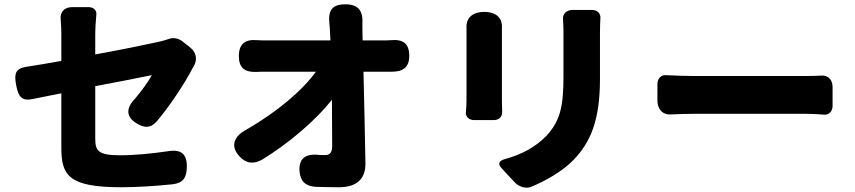

<svg xmlns="http://www.w3.org/2000/svg" viewBox="-20 -822 3960 889"><path d="M552 -448 683 -474C667 -445 639 -405 605 -365C563 -322 562 -280 614 -250C649 -229 676 -228 704 -258C765 -329 836 -437 871 -505C873 -508 875 -512 877 -515C895 -546 889 -580 861 -602L824 -631C805 -646 779 -649 760 -641C746 -636 730 -632 713 -628C668 -618 549 -593 421 -570V-664C421 -688 423 -723 426 -752C429 -773 415 -789 390 -789H343H314C278 -789 257 -766 261 -732C263 -708 264 -682 264 -664V-540C204 -529 149 -520 104 -513C50 -505 45 -480 55 -427C65 -374 81 -352 134 -364C171 -371 216 -381 264 -390V-139C264 -12 295 45 541 45C614 45 707 39 781 31C828 25 844 0 845 -47C847 -108 819 -132 759 -122C684 -111 605 -103 536 -103C434 -103 421 -124 421 -181V-423Z M1325 -490H1443C1379 -402 1263 -304 1123 -223C1066 -194 1044 -148 1087 -100C1118 -65 1153 -60 1194 -83C1318 -159 1441 -264 1517 -360L1518 -145C1518 -117 1508 -104 1486 -104C1476 -104 1465 -104 1453 -105C1394 -111 1362 -87 1367 -28C1371 18 1395 40 1441 43C1476 44 1511 45 1550 45C1634 45 1673 4 1672 -66C1670 -203 1666 -350 1663 -490H1772C1778 -490 1785 -490 1792 -490C1845 -489 1875 -510 1875 -563C1875 -620 1847 -641 1790 -636C1780 -635 1771 -635 1763 -635H1659L1658 -692C1658 -698 1658 -703 1658 -709C1662 -770 1641 -802 1580 -802C1518 -802 1499 -775 1505 -714C1506 -707 1506 -700 1507 -692L1510 -635H1357H1204C1194 -635 1183 -635 1171 -636C1115 -641 1086 -619 1086 -562C1086 -508 1113 -487 1167 -489C1182 -490 1195 -490 1208 -490Z M2335 -8 2364 23C2384 44 2415 52 2437 44C2503 17 2583 -27 2637 -83C2712 -162 2758 -260 2758 -457C2758 -512 2758 -614 2758 -670C2758 -697 2759 -719 2760 -739C2761 -760 2746 -776 2720 -776H2671H2632C2602 -776 2584 -756 2587 -732C2588 -713 2589 -693 2589 -670C2589 -623 2589 -523 2589 -468C2589 -332 2575 -263 2510 -193C2460 -142 2399 -108 2320 -86C2289 -78 2284 -62 2302 -44ZM2304 -528C2304 -597 2304 -665 2304 -690C2304 -691 2304 -692 2304 -693C2307 -743 2272 -767 2222 -767C2172 -767 2137 -742 2140 -692C2140 -691 2140 -690 2140 -690C2140 -639 2140 -422 2140 -358C2140 -340 2139 -319 2137 -301C2136 -282 2151 -266 2175 -266H2222H2266C2292 -266 2307 -282 2305 -308C2305 -325 2304 -344 2304 -357C2304 -389 2304 -459 2304 -528Z M3835 -382V-419C3835 -454 3813 -474 3784 -472C3762 -471 3737 -470 3714 -470C3618 -470 3334 -470 3194 -470C3158 -470 3104 -472 3062 -474C3041 -475 3024 -459 3024 -432V-382V-356C3024 -315 3050 -290 3084 -292C3120 -294 3160 -295 3194 -295C3333 -295 3617 -295 3714 -295C3740 -295 3772 -293 3798 -291C3818 -290 3835 -306 3835 -332Z"/></svg>

Font: GenSenRounded2 TW H
Style: Regular
Weight: 900
Version: Version 2.100;PS 2.1;hotconv 16.6.51;makeotf.lib2.5.65220 DE